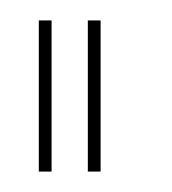

<svg xmlns="http://www.w3.org/2000/svg" viewBox="-20 -695 168 188"><path d="M66 -527H78.5V-675H66ZM18 -527H30.5V-675H18Z"/></svg>

Font: Anybody Expanded Thin
Style: Regular
Weight: 250
Width: 7
Version: Version 1.113;gftools[0.9.25]